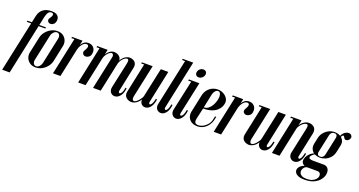

<svg xmlns="http://www.w3.org/2000/svg" viewBox="-93 -1433 4361 2333"><g transform="rotate(20 2088.0 -266.5)"><path d="M114.8 -583.2Q127.2 -640 167.8 -672Q208.2 -704 276.5 -704Q312.2 -704 333.4 -694.8Q354.5 -685.5 364.2 -670.6Q374 -655.8 375.9 -638.9Q377.8 -622 374.2 -606.8Q369 -583 353.2 -569.1Q337.5 -555.2 318.9 -553.8Q300.2 -552.2 285.8 -563.5Q273.8 -573.2 272.9 -589.5Q272 -605.8 291 -630Q301.2 -645.2 304 -655.9Q306.8 -666.5 304.2 -673.9Q301.8 -681.2 295.8 -684.6Q289.8 -688 280.8 -688Q259 -688 246.1 -674.5Q233.2 -661 226.8 -642.2Q220.2 -623.5 216.2 -606.5L50.8 170.2H-46.2ZM179.5 -479 182.8 -495H278.8L275.5 -479ZM36.2 -479 39.5 -495H105.8L102.5 -479Z M198.2 -140.5Q191 -105.2 204 -71.9Q217 -38.5 247.6 -16.5Q278.2 5.5 324 5.5Q369.8 5.5 408 -16.5Q446.2 -38.5 471.6 -72Q497 -105.5 505 -140.5L550 -353.8Q557.2 -389 545.1 -422.8Q533 -456.5 502.9 -478.5Q472.8 -500.5 427 -500.5Q380.5 -500.5 341.8 -478.1Q303 -455.8 277.1 -422Q251.2 -388.2 244 -353.8ZM358.5 -418Q362 -434.2 371.8 -449.2Q381.5 -464.2 395.5 -474.4Q409.5 -484.5 426.2 -484.5Q442.5 -484.5 452 -474.4Q461.5 -464.2 464.6 -449.2Q467.8 -434.2 464.2 -418L391.2 -76.2Q387.8 -60.2 378.1 -45.1Q368.5 -30 355.5 -20.2Q342.5 -10.5 326.2 -10.5Q309.5 -10.5 299.4 -20.2Q289.2 -30 285.6 -45.1Q282 -60.2 285.5 -76.2Z M688.2 -240.5 716 -373.2Q722.5 -403.8 736.4 -431.1Q750.2 -458.5 773.4 -476.1Q796.5 -493.8 830.8 -493.8Q862.2 -493.8 883.6 -478.2Q905 -462.8 913.5 -437.9Q922 -413 916 -383.8Q910.8 -358.5 894.2 -344.6Q877.8 -330.8 859 -328.2Q840.2 -325.8 828.5 -332.5Q811.5 -343 808.4 -356Q805.2 -369 810.5 -382.9Q815.8 -396.8 824 -408.2Q839 -435 838.4 -449.8Q837.8 -464.5 827.2 -469.9Q816.8 -475.2 801.5 -472.2Q788.2 -469.2 776.1 -459.1Q764 -449 753.2 -434.1Q742.5 -419.2 734.8 -401.1Q727 -383 723 -365L695.8 -236.2ZM549.2 0 655 -495H751L645.2 0ZM612.2 -479 616 -495H665L671.2 -479Z M962.2 0 1043.5 -381.8Q1050 -412.8 1067.4 -439.1Q1084.8 -465.5 1109.6 -481.8Q1134.5 -498 1163 -498Q1184 -498 1207.4 -487.5Q1230.8 -477 1244.1 -453.5Q1257.5 -430 1249.2 -391.2L1166.2 0H1067.2L1158.2 -427Q1161.8 -442.5 1159.2 -453.4Q1156.8 -464.2 1150.6 -469.8Q1144.5 -475.2 1136.5 -475.2Q1126 -475.2 1113.1 -467Q1100.2 -458.8 1087.5 -444.5Q1074.8 -430.2 1064.9 -412.4Q1055 -394.5 1051 -376L970.8 0ZM874.8 0 979.8 -495H1075.8L970.8 0ZM937.2 -479 940.2 -495H979.8L976.8 -479ZM1157.8 0 1239.2 -382.2Q1246.8 -417 1265.9 -443.1Q1285 -469.2 1310.8 -483.6Q1336.5 -498 1364.2 -498Q1386 -498 1407.9 -487.6Q1429.8 -477.2 1441.6 -454.2Q1453.5 -431.2 1445.5 -393.8L1378.5 -75.2Q1376 -61.5 1382 -53.6Q1388 -45.8 1398.5 -50Q1409 -54.2 1420 -74.5Q1431 -94.8 1437.5 -137.2L1452.8 -133.8Q1445.2 -74.2 1423.2 -42Q1401.2 -9.8 1374.2 0.4Q1347.2 10.5 1323.1 1.9Q1299 -6.8 1286.5 -30.8Q1274 -54.8 1281.2 -89.2L1351.5 -414.5Q1358.8 -447.8 1354.6 -461.5Q1350.5 -475.2 1336.5 -475.2Q1324 -475.2 1310.1 -466.9Q1296.2 -458.5 1283.1 -444.2Q1270 -430 1260 -411.8Q1250 -393.5 1246 -374.2L1166.2 0Z M1772 -477.5 1699.2 -135.8Q1689.8 -92 1667.8 -60.8Q1645.8 -29.5 1617.2 -13.2Q1588.8 3 1561.2 3Q1545.8 3 1528 -2.9Q1510.2 -8.8 1495.8 -21Q1481.2 -33.2 1474.4 -53.4Q1467.5 -73.5 1473.8 -101.2L1557.2 -495H1658L1567.8 -73Q1563 -47.2 1569.1 -33.1Q1575.2 -19 1588.2 -19Q1600.8 -19 1616.1 -29.6Q1631.5 -40.2 1645.6 -56.9Q1659.8 -73.5 1670.2 -90.2Q1680.8 -107 1683 -119.2L1760.8 -482ZM1860.5 -495 1771.5 -75.2Q1769 -60.8 1774 -52.8Q1779 -44.8 1789.2 -48.5Q1799.5 -52.2 1810.6 -73.1Q1821.8 -94 1830.5 -136.8L1845.8 -133.8Q1837.8 -75 1816.4 -42.4Q1795 -9.8 1768.1 0.5Q1741.2 10.8 1717.9 2.6Q1694.5 -5.5 1682.1 -29.6Q1669.8 -53.8 1676.8 -89.2L1763.5 -495ZM1567.2 -495 1564.2 -479H1515.2L1518.2 -495Z M1878.5 -89.2 2010.2 -704.5H2106.2L1972.2 -75.5Q1969.8 -61.8 1975.8 -54.1Q1981.8 -46.5 1992.1 -50.8Q2002.5 -55 2013 -75.2Q2023.5 -95.5 2030.2 -137.2L2046.2 -134.5Q2039.2 -75 2017.8 -42.4Q1996.2 -9.8 1970 0.4Q1943.8 10.5 1920 1.9Q1896.2 -6.8 1883.6 -30.8Q1871 -54.8 1878.5 -89.2ZM1967.2 -688.5 1971.2 -704.5H2020.2L2016.2 -688.5Z M2166 -495H2262L2172.2 -75.5Q2168.8 -60 2174.6 -52.2Q2180.5 -44.5 2190.9 -49.1Q2201.2 -53.8 2212.1 -74.6Q2223 -95.5 2230 -137L2246 -134.5Q2238.8 -74.8 2217 -42Q2195.2 -9.2 2168.6 0.8Q2142 10.8 2118.6 1.8Q2095.2 -7.2 2082.9 -31Q2070.5 -54.8 2077.8 -89.2ZM2123.2 -479 2127 -495H2176L2172.2 -479ZM2185.2 -614.5Q2190.2 -638 2209.4 -653.6Q2228.5 -669.2 2252 -669.2Q2275.8 -669.2 2288.2 -653.6Q2300.8 -638 2295.8 -614.5Q2291 -591 2271.2 -574.9Q2251.5 -558.8 2227.8 -558.8Q2204.2 -558.8 2192.4 -574.9Q2180.5 -591 2185.2 -614.5Z M2290 -140 2336.8 -360.5Q2347 -408.5 2372.2 -439.4Q2397.5 -470.2 2431.1 -485.4Q2464.8 -500.5 2499 -500.5Q2540 -500.5 2573.2 -482.5Q2606.5 -464.5 2624.5 -436.1Q2642.5 -407.8 2638.8 -376.2Q2636.5 -350.8 2623.4 -324.1Q2610.2 -297.5 2583.8 -274.1Q2557.2 -250.8 2514.6 -236.4Q2472 -222 2409.5 -222L2377 -79.2Q2370.2 -48.2 2379.1 -29.6Q2388 -11 2422.2 -11Q2455.2 -11 2486.1 -28.5Q2517 -46 2539.2 -73.8Q2561.5 -101.5 2568 -132.2L2578.8 -180.8H2594.8L2584.8 -135.2Q2578.2 -105.5 2556.2 -72.4Q2534.2 -39.2 2498.5 -16.9Q2462.8 5.5 2415.2 5.5Q2369.2 5.5 2338.1 -14.4Q2307 -34.2 2294.4 -67.5Q2281.8 -100.8 2290 -140ZM2412.5 -238Q2444.8 -238 2469.9 -257.1Q2495 -276.2 2511.9 -305.9Q2528.8 -335.5 2537.8 -367.4Q2546.8 -399.2 2546.8 -424Q2546.8 -450 2537.5 -466.9Q2528.2 -483.8 2509 -483.8Q2488.5 -483.8 2472.2 -463.9Q2456 -444 2450.8 -421Z M2766.2 -240.5 2794 -373.2Q2800.5 -403.8 2814.4 -431.1Q2828.2 -458.5 2851.4 -476.1Q2874.5 -493.8 2908.8 -493.8Q2940.2 -493.8 2961.6 -478.2Q2983 -462.8 2991.5 -437.9Q3000 -413 2994 -383.8Q2988.8 -358.5 2972.2 -344.6Q2955.8 -330.8 2937 -328.2Q2918.2 -325.8 2906.5 -332.5Q2889.5 -343 2886.4 -356Q2883.2 -369 2888.5 -382.9Q2893.8 -396.8 2902 -408.2Q2917 -435 2916.4 -449.8Q2915.8 -464.5 2905.2 -469.9Q2894.8 -475.2 2879.5 -472.2Q2866.2 -469.2 2854.1 -459.1Q2842 -449 2831.2 -434.1Q2820.5 -419.2 2812.8 -401.1Q2805 -383 2801 -365L2773.8 -236.2ZM2627.2 0 2733 -495H2829L2723.2 0ZM2690.2 -479 2694 -495H2743L2749.2 -479Z M3292 -477.5 3219.2 -135.8Q3209.8 -92 3187.8 -60.8Q3165.8 -29.5 3137.2 -13.2Q3108.8 3 3081.2 3Q3065.8 3 3048 -2.9Q3030.2 -8.8 3015.8 -21Q3001.2 -33.2 2994.4 -53.4Q2987.5 -73.5 2993.8 -101.2L3077.2 -495H3178L3087.8 -73Q3083 -47.2 3089.1 -33.1Q3095.2 -19 3108.2 -19Q3120.8 -19 3136.1 -29.6Q3151.5 -40.2 3165.6 -56.9Q3179.8 -73.5 3190.2 -90.2Q3200.8 -107 3203 -119.2L3280.8 -482ZM3380.5 -495 3291.5 -75.2Q3289 -60.8 3294 -52.8Q3299 -44.8 3309.2 -48.5Q3319.5 -52.2 3330.6 -73.1Q3341.8 -94 3350.5 -136.8L3365.8 -133.8Q3357.8 -75 3336.4 -42.4Q3315 -9.8 3288.1 0.5Q3261.2 10.8 3237.9 2.6Q3214.5 -5.5 3202.1 -29.6Q3189.8 -53.8 3196.8 -89.2L3283.5 -495ZM3087.2 -495 3084.2 -479H3035.2L3038.2 -495Z M3380.2 0 3482.2 -479H3443.2L3446.2 -495H3583.2L3568.2 -427Q3582 -449.5 3600.5 -465.1Q3619 -480.8 3639 -489.4Q3659 -498 3678.8 -498Q3694.8 -498 3712.6 -492.8Q3730.5 -487.5 3745.1 -475.2Q3759.8 -463 3766.1 -443Q3772.5 -423 3767 -393.8L3699.5 -75.5Q3696.2 -61.5 3702 -53.4Q3707.8 -45.2 3717.5 -48.2Q3727.2 -51.2 3738.4 -71.6Q3749.5 -92 3758.8 -136L3773.8 -133.8Q3765 -73.5 3742.8 -40.8Q3720.5 -8 3693.8 1.4Q3667 10.8 3643.1 1.4Q3619.2 -8 3606.9 -31.8Q3594.5 -55.5 3601.5 -89.2L3672.8 -422Q3678 -449.5 3674 -462Q3670 -474.5 3656 -474.5Q3640.5 -474.5 3624.5 -464.5Q3608.5 -454.5 3594.5 -439.6Q3580.5 -424.8 3570.6 -408.6Q3560.8 -392.5 3558.5 -379.8L3478.2 0Z M3825.5 -289.2 3842.2 -365.8Q3849.5 -400 3873.5 -430.5Q3897.5 -461 3933.2 -480.2Q3969 -499.5 4012 -499.5Q4050.8 -499.5 4081.1 -483.1Q4111.5 -466.8 4126.4 -437.9Q4141.2 -409 4133.2 -370.2L4115.2 -286.2Q4104.8 -235.5 4076.5 -204.4Q4048.2 -173.2 4013 -159.4Q3977.8 -145.5 3946.8 -145.5Q3922.5 -145.5 3897.6 -153.2Q3872.8 -161 3853.6 -178.2Q3834.5 -195.5 3825.9 -222.8Q3817.2 -250 3825.5 -289.2ZM3958.2 -438 3909 -207.2Q3906.5 -197.2 3907.8 -188.2Q3909 -179.2 3913.2 -172.5Q3917.5 -165.8 3925.2 -162.1Q3933 -158.5 3944.5 -158.5Q3954.5 -158.5 3963.1 -161.2Q3971.8 -164 3978.5 -170Q3985.2 -176 3990.4 -185.1Q3995.5 -194.2 3998.2 -207L4047.2 -437Q4050.2 -454.2 4047 -465.2Q4043.8 -476.2 4035.1 -481.4Q4026.5 -486.5 4012.8 -486.5Q3999.2 -486.5 3988 -481.2Q3976.8 -476 3969.4 -465.2Q3962 -454.5 3958.2 -438ZM3848.5 17Q3809.2 17 3789.4 1.4Q3769.5 -14.2 3767 -38.4Q3764.5 -62.5 3776.8 -89.4Q3789 -116.2 3814.1 -139.5Q3839.2 -162.8 3875.2 -176L3885.5 -168Q3861 -154.8 3845.5 -140Q3830 -125.2 3827.5 -112.1Q3825 -99 3838.4 -90.9Q3851.8 -82.8 3885 -82.8H4017Q4047.5 -82.8 4065.5 -67.9Q4083.5 -53 4089.4 -29.1Q4095.2 -5.2 4089.5 22.8Q4082.2 57 4055.6 91Q4029 125 3981.2 147.4Q3933.5 169.8 3862.8 169.8Q3810 169.8 3779.5 156.5Q3749 143.2 3737.6 122.5Q3726.2 101.8 3731.2 80.8Q3737.5 51.8 3769.4 28.8Q3801.2 5.8 3851.5 5.8L3849.5 17Q3825.8 17 3808.9 34.2Q3792 51.5 3787.5 74Q3783.2 92.5 3791.1 110.6Q3799 128.8 3821.8 140.4Q3844.5 152 3884.5 152Q3924.5 152 3952.6 140.2Q3980.8 128.5 3997 110.4Q4013.2 92.2 4017.2 73.2Q4021.2 51 4010.8 34Q4000.2 17 3972 17ZM4111 -435 4097.2 -424.8Q4089.8 -441.8 4087 -462.9Q4084.2 -484 4104 -508.2Q4117.2 -526 4137.1 -536.9Q4157 -547.8 4175.5 -547.8Q4186.8 -547.8 4196.4 -543.5Q4206 -539.2 4212.8 -530.2Q4224.8 -514.8 4220.5 -497.8Q4216.2 -480.8 4202.4 -468.5Q4188.5 -456.2 4174 -455.8Q4165.8 -455 4158.9 -458.1Q4152 -461.2 4147 -469Q4142.2 -475.2 4137.8 -483.6Q4133.2 -492 4126.8 -495Q4120.2 -498 4111.2 -487.5Q4098.2 -474 4102.6 -460.6Q4107 -447.2 4111 -435Z"/></g></svg>

Font: Emberly Black
Style: Italic
Weight: 900
Italic angle: -12°
Designer: Rajesh Rajput
Foundry: Rajesh Rajput
Version: Version 1.000